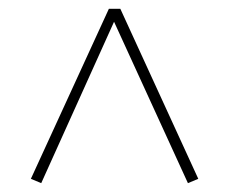

<svg xmlns="http://www.w3.org/2000/svg" viewBox="-20 -725 518 434"><path d="M404.8 -311 237.8 -675.8 73.2 -311 49.8 -320.8 226.1 -705.1H252L428.2 -320.8Z"/></svg>

Font: Messapia
Style: Regular
Weight: 400
Designer: Luca Marsano
Foundry: Collletttivo
Version: Version 1.000;FEAKit 1.0